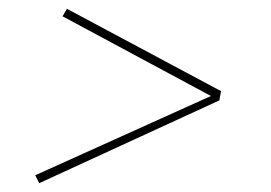

<svg xmlns="http://www.w3.org/2000/svg" viewBox="-20 -558 616 436"><path d="M69 -142 478 -330 482 -351 132 -538 122 -521 459 -340 60 -160Z"/></svg>

Font: Iosevka Sparkle Thin Oblique
Style: Regular
Weight: 100
Italic angle: -9°
Designer: Belleve Invis
Foundry: Belleve Invis
Version: Version 4.5.0; ttfautohint (v1.8.3)